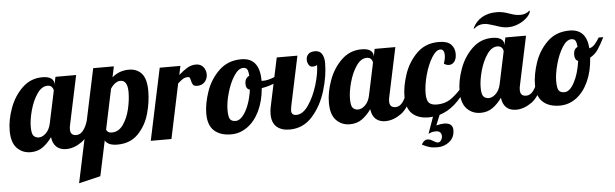

<svg xmlns="http://www.w3.org/2000/svg" viewBox="-67 -881 4268 1332"><g transform="rotate(-5 2066.5 -215.0)"><path d="M-13 -155Q-13 -229 16.5 -310.5Q46 -392 104.5 -448.5Q163 -505 244 -505Q285 -505 305 -491Q325 -477 325 -454V-447L336 -500H480L408 -160Q404 -145 404 -128Q404 -85 445 -85Q473 -85 493.5 -111Q514 -137 526 -179H568Q531 -71 476.5 -32.5Q422 6 367 6Q325 6 299.5 -17.5Q274 -41 269 -86Q240 -45 204.5 -19.5Q169 6 120 6Q63 6 25 -33Q-13 -72 -13 -155ZM268 -179 316 -405Q316 -418 306 -430.5Q296 -443 275 -443Q235 -443 203 -396.5Q171 -350 153 -284.5Q135 -219 135 -169Q135 -119 149.5 -105Q164 -91 185 -91Q210 -91 234.5 -114.5Q259 -138 268 -179Z M602 -537H746L730 -462Q780 -505 847 -505Q903 -505 936 -468Q969 -431 969 -347Q969 -268 946 -187.5Q923 -107 868 -50.5Q813 6 723 6Q659 6 638 -30L586 214L435 250ZM832 -350Q832 -433 782 -433Q764 -433 745.5 -420Q727 -407 713 -384L654 -104Q662 -81 692 -81Q740 -81 771.5 -126Q803 -171 817.5 -233.5Q832 -296 832 -350Z M1062 -500H1206L1193 -438Q1227 -468 1254.5 -484Q1282 -500 1314 -500Q1346 -500 1364.5 -478Q1383 -456 1383 -425Q1383 -396 1364 -374Q1345 -352 1311 -352Q1289 -352 1281.5 -362.5Q1274 -373 1270 -393Q1267 -406 1264 -412Q1261 -418 1253 -418Q1232 -418 1217.5 -409.5Q1203 -401 1180 -380L1100 0H956Z M1356 -154Q1356 -222 1384 -305Q1412 -388 1474 -448.5Q1536 -509 1630 -509Q1758 -509 1758 -349V-348Q1761 -347 1769 -347Q1802 -347 1845 -364.5Q1888 -382 1923 -407L1932 -380Q1903 -349 1856.5 -327.5Q1810 -306 1755 -297Q1747 -206 1714 -138Q1681 -70 1629 -33Q1577 4 1516 4Q1442 4 1399 -34Q1356 -72 1356 -154ZM1672 -294Q1645 -300 1645 -336Q1645 -377 1676 -390Q1674 -423 1666 -435.5Q1658 -448 1638 -448Q1605 -448 1574 -400Q1543 -352 1524 -285Q1505 -218 1505 -167Q1505 -119 1516 -102.5Q1527 -86 1556 -86Q1580 -86 1604 -113.5Q1628 -141 1646 -188.5Q1664 -236 1672 -294Z M1800 -112Q1800 -136 1805 -160L1877 -500H2021L1949 -160Q1944 -135 1944 -124Q1944 -91 1978 -91Q2024 -91 2063.5 -149Q2103 -207 2127 -287Q2151 -367 2151 -425Q2149 -420 2138 -417.5Q2127 -415 2119 -415Q2102 -415 2092.5 -431Q2083 -447 2083 -466Q2083 -490 2098.5 -505Q2114 -520 2145 -520Q2178 -520 2193 -495.5Q2208 -471 2208 -433Q2208 -343 2177 -240.5Q2146 -138 2082 -66Q2018 6 1923 6Q1865 6 1832.5 -23.5Q1800 -53 1800 -112Z M2210 -155Q2210 -229 2239.5 -310.5Q2269 -392 2327.5 -448.5Q2386 -505 2467 -505Q2508 -505 2528 -491Q2548 -477 2548 -454V-447L2559 -500H2703L2631 -160Q2627 -145 2627 -128Q2627 -85 2668 -85Q2696 -85 2716.5 -111Q2737 -137 2749 -179H2791Q2754 -71 2699.5 -32.5Q2645 6 2590 6Q2548 6 2522.5 -17.5Q2497 -41 2492 -86Q2463 -45 2427.5 -19.5Q2392 6 2343 6Q2286 6 2248 -33Q2210 -72 2210 -155ZM2491 -179 2539 -405Q2539 -418 2529 -430.5Q2519 -443 2498 -443Q2458 -443 2426 -396.5Q2394 -350 2376 -284.5Q2358 -219 2358 -169Q2358 -119 2372.5 -105Q2387 -91 2408 -91Q2433 -91 2457.5 -114.5Q2482 -138 2491 -179Z M2827 190Q2845 158 2867 158Q2882 158 2890.5 162Q2899 166 2910 173Q2928 185 2941 185Q2953 185 2962 172Q2971 159 2971 143Q2971 127 2961.5 117Q2952 107 2932 107Q2914 107 2903.5 110Q2893 113 2880 119L2921 4Q2903 6 2892 6Q2818 6 2777 -32.5Q2736 -71 2736 -153Q2736 -222 2763.5 -305Q2791 -388 2851.5 -448.5Q2912 -509 3005 -509Q3065 -509 3090.5 -483Q3116 -457 3116 -417Q3116 -382 3101 -363Q3086 -344 3063 -344Q3046 -344 3028 -356Q3040 -389 3040 -415Q3040 -434 3033 -445Q3026 -456 3012 -456Q2982 -456 2952 -407Q2922 -358 2903 -288Q2884 -218 2884 -162Q2884 -113 2901 -95.5Q2918 -78 2956 -78Q3010 -78 3048.5 -103Q3087 -128 3133 -179H3167Q3082 -39 2968 -5L2939 66Q2973 58 2992 58Q3054 58 3054 108Q3054 159 3018 188.5Q2982 218 2934 218Q2900 218 2877 211Q2854 204 2827 190Z M3403 -589Q3374 -598 3359 -602Q3344 -606 3326 -606Q3289 -606 3260 -580L3255 -582Q3278 -630 3321 -655Q3364 -680 3422 -680Q3447 -680 3467.5 -675.5Q3488 -671 3513 -662Q3536 -654 3552 -650.5Q3568 -647 3587 -647Q3625 -647 3650 -670L3655 -669Q3651 -646 3626.5 -622.5Q3602 -599 3566.5 -584Q3531 -569 3494 -569Q3471 -569 3451 -574Q3431 -579 3403 -589ZM3120 -155Q3120 -229 3149.5 -310.5Q3179 -392 3237.5 -448.5Q3296 -505 3377 -505Q3418 -505 3438 -491Q3458 -477 3458 -454V-447L3469 -500H3613L3541 -160Q3537 -145 3537 -128Q3537 -85 3578 -85Q3606 -85 3626.5 -111Q3647 -137 3659 -179H3701Q3664 -71 3609.5 -32.5Q3555 6 3500 6Q3458 6 3432.5 -17.5Q3407 -41 3402 -86Q3373 -45 3337.5 -19.5Q3302 6 3253 6Q3196 6 3158 -33Q3120 -72 3120 -155ZM3401 -179 3449 -405Q3449 -418 3439 -430.5Q3429 -443 3408 -443Q3368 -443 3336 -396.5Q3304 -350 3286 -284.5Q3268 -219 3268 -169Q3268 -119 3282.5 -105Q3297 -91 3318 -91Q3343 -91 3367.5 -114.5Q3392 -138 3401 -179Z M3645 -154Q3645 -223 3672 -305.5Q3699 -388 3760 -448.5Q3821 -509 3916 -509Q4034 -509 4043 -374Q4065 -379 4082 -398.5Q4099 -418 4114 -443H4146Q4119 -389 4098 -358.5Q4077 -328 4043 -309Q4037 -215 4004.5 -144Q3972 -73 3920 -34.5Q3868 4 3805 4Q3731 4 3688 -34Q3645 -72 3645 -154ZM3958 -294Q3934 -303 3934 -339Q3934 -378 3962 -391Q3960 -423 3951.5 -435.5Q3943 -448 3924 -448Q3891 -448 3861 -400.5Q3831 -353 3812.5 -285.5Q3794 -218 3794 -167Q3794 -119 3805 -102.5Q3816 -86 3845 -86Q3882 -86 3914 -146Q3946 -206 3958 -294Z"/></g></svg>

Font: Lobster
Style: Regular
Weight: 400
Designer: Impallari Type
Foundry: Impallari Type
Version: Version 2.100